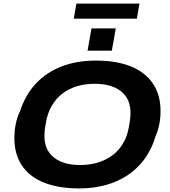

<svg xmlns="http://www.w3.org/2000/svg" viewBox="-20 -1036 944 1068"><path d="M419 12Q306 12 225.5 -20Q145 -52 102.5 -114.5Q60 -177 60 -268Q60 -310 68 -348Q76 -386 92 -419Q121 -508 179 -570.5Q237 -633 321.5 -666Q406 -699 513 -699Q627 -699 707 -667Q787 -635 830 -572Q873 -509 873 -418Q873 -380 866 -344.5Q859 -309 845 -278Q818 -186 759 -121Q700 -56 614 -22Q528 12 419 12ZM424 -118Q479 -118 525 -132Q571 -146 606.5 -173Q642 -200 665.5 -240Q689 -280 697 -331Q700 -348 702 -360Q704 -372 704.5 -380.5Q705 -389 705.5 -395.5Q706 -402 706 -408Q706 -460 682.5 -496Q659 -532 614.5 -551Q570 -570 507 -570Q453 -570 407 -556Q361 -542 326 -514.5Q291 -487 268 -447.5Q245 -408 236 -357Q233 -340 231 -328Q229 -316 228.5 -307.5Q228 -299 227.5 -292.5Q227 -286 227 -280Q227 -228 250.5 -192Q274 -156 318.5 -137Q363 -118 424 -118ZM467 -754 489 -878H624L602 -754ZM390 -932 405 -1016H756L741 -932Z"/></svg>

Font: Archivo SemiExpanded
Style: Bold Italic
Weight: 700
Width: 6
Italic angle: -10°
Designer: Hector Gatti
Foundry: Omnibus-Type
Version: Version 2.001